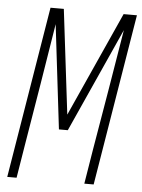

<svg xmlns="http://www.w3.org/2000/svg" viewBox="-53 -777 605 819"><g transform="rotate(5 250.0 -367.5)"><path d="M9 0 130 -735H187L241 -287L443 -735H500L379 0H339L363 -147Q385 -277 407 -407Q429 -537 450 -667L249 -221H211L158 -667Q137 -537 116 -407Q95 -277 73 -147L49 0Z"/></g></svg>

Font: Iosevka Term Curly XLt Obl
Style: Regular
Weight: 200
Italic angle: -9°
Designer: Belleve Invis
Foundry: Belleve Invis
Version: Version 32.3.0